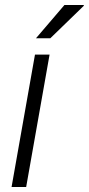

<svg xmlns="http://www.w3.org/2000/svg" viewBox="-20 -743 353 763"><path d="M123 -591H180L313 -720V-723H236ZM26 0H84L177 -526H119Z"/></svg>

Font: Archivo ExtraLight
Style: Italic
Weight: 200
Italic angle: -10°
Designer: Hector Gatti
Foundry: Omnibus-Type
Version: Version 2.001